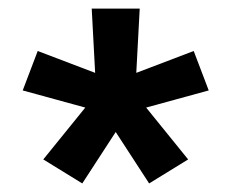

<svg xmlns="http://www.w3.org/2000/svg" viewBox="-20 -836 540 448"><path d="M172 -408 81 -464 179 -585 33 -625 68 -717 202 -666 194 -816H306L298 -666L432 -717L467 -625L321 -585L419 -464L328 -408L250 -528Z"/></svg>

Font: Iosevka Algr
Style: Bold
Weight: 700
Monospace: yes
Designer: Belleve Invis
Foundry: Belleve Invis
Version: Version 26.0.2; ttfautohint (v1.8.3)